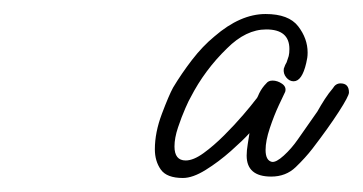

<svg xmlns="http://www.w3.org/2000/svg" viewBox="-20 -743 518 274"><path d="M241 -489Q218 -489 209.5 -501Q201 -513 201 -530Q201 -554 211 -580.5Q221 -607 227 -618Q239 -638 254 -657.5Q269 -677 286 -691Q323 -723 359 -723Q392 -723 405.5 -705.5Q419 -688 419 -668Q419 -664 418.5 -660.5Q418 -657 417 -653Q411 -627 399 -627Q393 -627 388.5 -632.5Q384 -638 385 -645Q387 -651 389 -654L392 -663Q393 -667 393 -673Q393 -701 360 -701Q331 -701 304 -674Q272 -643 252 -604Q250 -601 244.5 -588.5Q239 -576 234 -561Q229 -546 229 -534Q229 -514 245 -514Q256 -514 270.5 -524.5Q285 -535 300 -550Q315 -565 327 -579Q339 -593 345 -601Q347 -603 348 -605.5Q349 -608 350 -610Q352 -614 354.5 -617.5Q357 -621 360 -624Q363 -628 369 -628Q376 -628 382.5 -623.5Q389 -619 387 -612Q385 -608 378 -593Q371 -578 365 -560Q359 -542 359 -529Q359 -514 368 -512Q374 -511 385 -521Q396 -531 405 -544L433 -584Q438 -593 443.5 -601.5Q449 -610 455 -617Q459 -624 466 -624Q478 -624 478 -611Q478 -606 463.5 -583.5Q449 -561 426 -531Q416 -518 402 -504.5Q388 -491 367 -491Q332 -491 332 -521Q332 -528 333.5 -537Q335 -546 336 -553Q327 -543 309.5 -527.5Q292 -512 273.5 -500.5Q255 -489 241 -489Z"/></svg>

Font: Ms Madi
Style: Regular
Weight: 400
Designer: Robert E. Leuschke
Foundry: Robert E. Leuschke
Version: Version 1.010; ttfautohint (v1.8.3)